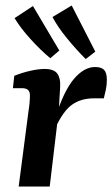

<svg xmlns="http://www.w3.org/2000/svg" viewBox="-20 -679 409 699"><path d="M48 0 84 -276Q86 -287 87.5 -303.5Q89 -320 89 -331Q89 -346 81.5 -352Q74 -358 60 -358H27L32 -403Q62 -415 91.5 -421.5Q121 -428 142 -428Q177 -428 189 -410.5Q201 -393 199 -363L194 -277L161 0ZM180 -247Q212 -348 249 -391.5Q286 -435 326 -435Q349 -435 359 -424.5Q369 -414 369 -389Q369 -370 365.5 -353Q362 -336 358 -321H322Q275 -321 242.5 -298Q210 -275 182 -214ZM327 -491 292 -464Q257 -499 223.5 -540Q190 -581 171 -617L241 -659ZM196 -495 163 -467Q126 -498 90 -538Q54 -578 33 -613L100 -657Z"/></svg>

Font: Yrsa SemiBold
Style: Italic
Weight: 600
Italic angle: -7.10001°
Version: Version 2.004